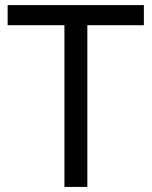

<svg xmlns="http://www.w3.org/2000/svg" viewBox="-20 -734 596 754"><path d="M323 0H233V-635H10V-714H545V-635H323Z"/></svg>

Font: Noto Sans Armenian
Style: Regular
Weight: 400
Designer: Monotype Design Team
Foundry: Monotype Imaging Inc.
Version: Version 2.007